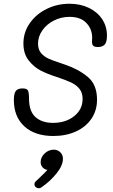

<svg xmlns="http://www.w3.org/2000/svg" viewBox="-20 -727 603 1025"><path d="M54 -193Q54 -228 64.5 -241.5Q75 -255 100 -255Q124 -255 129.5 -243.5Q135 -232 135 -197Q136 -131 170.5 -101Q205 -71 263 -71Q331 -71 376 -107Q421 -143 421 -199Q421 -232 404 -253Q387 -274 359 -287Q331 -300 280 -317Q233 -332 197 -350.5Q161 -369 133 -404.5Q105 -440 105 -495Q105 -554 138.5 -602.5Q172 -651 228.5 -679Q285 -707 351 -707Q409 -707 454.5 -685Q500 -663 525.5 -624.5Q551 -586 551 -537Q551 -501 538.5 -488.5Q526 -476 504 -476Q484 -476 477.5 -483Q471 -490 471 -504L472 -525Q472 -572 441 -604.5Q410 -637 351 -637Q306 -637 267 -617Q228 -597 205.5 -564Q183 -531 183 -494Q183 -463 199 -444Q215 -425 239 -414Q263 -403 304 -390L330 -381Q400 -357 449 -316Q498 -275 498 -195Q498 -137 468 -93Q438 -49 385 -25Q332 -1 265 -1Q166 -1 110 -52.5Q54 -104 54 -193ZM316 120Q316 156 282.5 198Q249 240 204 271Q196 278 186 278Q178 278 171 272Q164 266 164 257Q164 248 170 242L189 224Q223 192 233 180Q218 178 207.5 166.5Q197 155 197 139Q197 112 218.5 92Q240 72 267 72Q288 72 302 86Q316 100 316 120Z"/></svg>

Font: Mali
Style: Italic
Weight: 400
Italic angle: -10°
Version: Version 1.000; ttfautohint (v1.6)